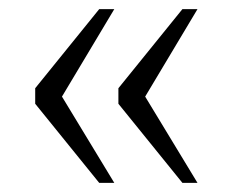

<svg xmlns="http://www.w3.org/2000/svg" viewBox="-20 -475 509 420"><path d="M99 -236V-291L230 -75H197L57 -248V-282L197 -455H230ZM281 -236V-291L412 -75H379L239 -248V-282L379 -455H412Z"/></svg>

Font: Roboto Serif 36pt ExtraLight
Style: Regular
Weight: 250
Designer: Greg Gazdowicz
Foundry: Commercial Type
Version: Version 1.008